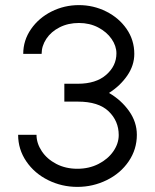

<svg xmlns="http://www.w3.org/2000/svg" viewBox="-20 -737 607 752"><path d="M516 -209Q516 -152 484 -105Q452 -58 398 -31.5Q344 -5 283 -5Q222 -5 168.5 -31.5Q115 -58 83 -105Q51 -152 51 -209H123Q123 -176 143.5 -145Q164 -114 200.5 -95Q237 -76 283 -76Q329 -76 366 -95Q403 -114 424 -144.5Q445 -175 445 -208Q445 -263 405.5 -301Q366 -339 285 -339H232V-409H285Q356 -409 396 -444Q436 -479 436 -528Q436 -557 417 -584.5Q398 -612 364.5 -629.5Q331 -647 289 -647Q247 -647 213.5 -630Q180 -613 161.5 -585Q143 -557 143 -526H71Q71 -579 101.5 -623Q132 -667 182 -692Q232 -717 289 -717Q346 -717 396 -692Q446 -667 476 -623.5Q506 -580 506 -526Q506 -481 478.5 -441Q451 -401 407 -373Q455 -345 485.5 -302Q516 -259 516 -209Z"/></svg>

Font: SUIT
Style: Regular
Weight: 400
Designer: Sunn Youn; Korean Glyphs from Source Han Sans (Sandoll Communications; Soo-young Jang, Joo-yeon Kang)
Foundry: Sunn
Version: Version 1.140